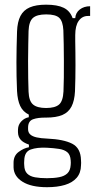

<svg xmlns="http://www.w3.org/2000/svg" viewBox="-20 -626 398 800"><path d="M176 154Q110 154 73.8 131.2Q37.5 108.5 36.5 71.5Q36.5 66.5 36.5 61.8Q36.5 57 36.5 52Q36.5 22.5 58 6.8Q79.5 -9 100.5 -12.5V-23.5Q76 -32 65.8 -44.2Q55.5 -56.5 55 -73.5Q55 -75.5 54.8 -79.5Q54.5 -83.5 55 -87Q55.5 -106.5 69 -120.5Q82.5 -134.5 100 -137.5V-148.5Q75.5 -160.5 64.2 -184.5Q53 -208.5 51 -246.5Q49.5 -278 49 -307.8Q48.5 -337.5 48.5 -367.2Q48.5 -397 49.2 -428.5Q50 -460 51 -495Q52.5 -535 65.2 -559.5Q78 -584 104 -595.2Q130 -606.5 172 -606.5Q219 -606.5 245.5 -593.5Q272 -580.5 282.5 -550.5H293.5Q295 -573 312.5 -586.5Q330 -600 355.5 -600V-559.5H346.5Q322.5 -559.5 308 -539.2Q293.5 -519 293.5 -479.5V-455.5Q294 -432.5 294.2 -406.8Q294.5 -381 294.5 -354Q294.5 -327 294 -299.5Q293.5 -272 292.5 -246Q290.5 -206.5 278 -182.2Q265.5 -158 240 -147Q214.5 -136 172 -136Q138 -136.5 117.5 -129Q97 -121.5 97 -94V-87.5Q97 -74 106 -65.8Q115 -57.5 132.8 -53.5Q150.5 -49.5 177 -48.5Q245 -45.5 280.8 -27.2Q316.5 -9 317.5 41.5Q318 47 318 52.5Q318 58 317.5 63Q317 94.5 299.5 114.8Q282 135 250.5 144.5Q219 154 176 154ZM175.5 116.5Q205.5 116.5 227 112.2Q248.5 108 260.8 96.2Q273 84.5 274.5 61.5Q275 56.5 275 51.8Q275 47 274.5 42Q273 19 260.8 8.5Q248.5 -2 226.5 -5.5Q204.5 -9 175 -10.5Q134.5 -12.5 108 -3Q81.5 6.5 81 43.5Q80.5 49.5 80.5 53.5Q80.5 57.5 81 62.5Q81.5 85.5 93.2 97.2Q105 109 126.2 112.8Q147.5 116.5 175.5 116.5ZM172 -176Q209 -176 225.8 -190.2Q242.5 -204.5 244.5 -245Q245.5 -269.5 246 -302.8Q246.5 -336 246.2 -372.2Q246 -408.5 245.5 -442Q245 -475.5 244 -500Q242 -537 227 -551.5Q212 -566 172.5 -566Q133.5 -566 117 -551Q100.5 -536 99 -497Q98.5 -476 97.8 -442.8Q97 -409.5 97 -372Q97 -334.5 97.5 -300.2Q98 -266 99 -244Q100.5 -205 117.8 -190.5Q135 -176 172 -176Z"/></svg>

Font: Big Shoulders Text ExtraLight
Style: Regular
Weight: 250
Version: Version 2.002